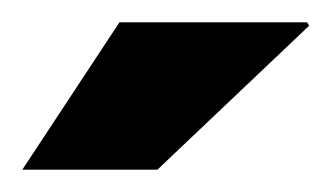

<svg xmlns="http://www.w3.org/2000/svg" viewBox="-20 -744 297 172"><path d="M0 -592 87 -724H255L257 -721L121 -592Z"/></svg>

Font: Archivo SemiBold ExtraBold
Style: Regular
Weight: 800
Version: Version 2.001